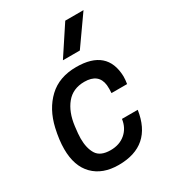

<svg xmlns="http://www.w3.org/2000/svg" viewBox="-190 -885 904 1002"><g transform="rotate(-30 261.5 -384.0)"><path d="M350 -607H248L362 -780H472ZM228 12Q132 12 77 -43.5Q22 -99 22 -202Q22 -256 37 -322Q60 -422 123.5 -482Q187 -542 290 -542Q475 -542 480 -377Q480 -355 476 -332H382L383 -357L382 -380Q373 -454 288 -454Q219 -454 179.5 -406Q140 -358 130 -278Q124 -232 124 -207Q124 -148 146.5 -112Q169 -76 230 -76Q284 -76 319.5 -106.5Q355 -137 362 -188H457Q427 12 228 12Z"/></g></svg>

Font: Tanohe Sans Medium
Style: Italic
Weight: 500
Designer: Village Type and Design LLC & Cristiano Sobral
Foundry: Cooper Hewitt Smithsonian Design Museum
Version: Version 1.00;September 29, 2021;FontCreator 13.0.0.2655 64-b